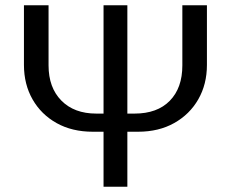

<svg xmlns="http://www.w3.org/2000/svg" viewBox="-20 -708 875 728"><path d="M462.9 -208.5V0H372.6V-208.5H332Q253.4 -208.5 194.8 -241.2Q136.2 -273.9 103.5 -331.1Q70.8 -388.2 70.8 -461.9V-688H164.1V-460Q164.1 -376 212.6 -326.7Q261.2 -277.3 345.2 -277.3H372.6V-688H462.9V-277.3H490.2Q576.2 -277.3 623.8 -325.9Q671.4 -374.5 671.4 -460V-688H764.6V-461.9Q764.6 -388.7 731.9 -331.5Q699.2 -274.4 640.6 -241.5Q582 -208.5 503.4 -208.5Z"/></svg>

Font: Arimo
Style: Regular
Weight: 400
Designer: Steve Matteson
Foundry: Monotype Imaging Inc.
Version: Version 1.33